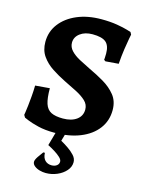

<svg xmlns="http://www.w3.org/2000/svg" viewBox="-131 -733 800 1049"><g transform="rotate(15 269.5 -208.5)"><path d="M220.4 12Q168.4 12 128.8 2.4Q89.3 -7.3 67.3 -16.7Q45.3 -26.1 45.3 -26.1L37.2 -39.7Q37.2 -39.7 39.6 -54.3Q42.1 -68.9 44.7 -93.3Q47.4 -117.7 50.1 -148.1Q52.8 -178.6 53.2 -209.6L134.7 -216.4Q134.7 -160.6 144.7 -129.9Q154.7 -99.2 179.1 -87Q203.5 -74.9 245.8 -74.9Q293.8 -74.9 322.9 -96Q351.9 -117.2 351.9 -153.8Q351.9 -181.8 330.6 -202Q309.2 -222.1 275.4 -239.4Q241.6 -256.7 203.9 -274.9Q164.8 -294.1 128.5 -317.9Q92.1 -341.7 68.8 -374.7Q45.4 -407.8 45.4 -454.9Q45.4 -513.3 79.6 -558Q113.7 -602.7 173.3 -628.1Q233 -653.5 310.6 -653.5Q360.1 -653.5 398.5 -647.1Q436.8 -640.6 458.8 -633.9Q480.8 -627.2 480.8 -627.2L487.8 -613.9Q487.8 -613.9 483.1 -590.3Q478.4 -566.6 472.7 -527.4Q467 -488.2 463.6 -442.7L389.8 -436.9L381.1 -443.2Q381.1 -443.2 382 -453.9Q382.8 -464.6 382.8 -479Q382.8 -523.9 360.2 -542.8Q337.6 -561.6 284.5 -561.6Q241.7 -561.6 214.3 -540.9Q186.9 -520.2 186.9 -488.6Q186.9 -463.1 205.5 -443.5Q224 -423.8 253.9 -407.7Q283.8 -391.7 318.4 -374.9Q361.1 -355.2 402 -331.1Q442.9 -307 470 -273.4Q497.1 -239.8 497.1 -189.3Q497.1 -128.7 462.7 -83.4Q428.3 -38 366.2 -13Q304.2 12 220.4 12ZM232.1 237.1Q215.3 237.1 197.5 232.2Q179.7 227.3 167.4 217.2Q155 207.1 155 193.8Q155 182.9 167.6 163.9Q180.3 144.9 190.9 131.5H199.9Q200.9 159.5 215.2 173.8Q229.5 188.1 252.2 188.1Q269.9 188.1 281.4 179.4Q292.9 170.7 292.9 156.8Q292.9 145.3 279.7 133Q266.5 120.6 246.8 108.3Q227 96 207 85.9L239.1 -28.4H290.3L269.3 44.6Q288.1 55.1 310.3 70Q332.5 84.9 348.6 102.5Q364.7 120 364.7 140.8Q364.7 167.3 345.5 189.2Q326.3 211.2 296.1 224.1Q265.9 237.1 232.1 237.1Z"/></g></svg>

Font: Alegreya
Style: Regular
Weight: 400
Designer: Juan Pablo del Peral
Foundry: Huerta Tipografica
Version: Version 2.009